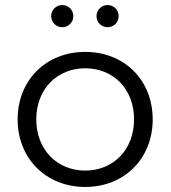

<svg xmlns="http://www.w3.org/2000/svg" viewBox="-20 -737 677 762"><path d="M318 5C473 5 586 -107 586 -263C586 -420 473 -531 318 -531C164 -531 50 -420 50 -263C50 -107 164 5 318 5ZM318 -60C208 -60 124 -142 124 -263C124 -385 208 -466 318 -466C429 -466 512 -385 512 -263C512 -142 429 -60 318 -60ZM407 -629C431 -629 451 -648 451 -673C451 -698 431 -717 407 -717C383 -717 363 -698 363 -673C363 -648 383 -629 407 -629ZM227 -629C251 -629 271 -648 271 -673C271 -698 251 -717 227 -717C203 -717 183 -698 183 -673C183 -648 203 -629 227 -629Z"/></svg>

Font: Montserrat-Alt1
Style: Regular
Weight: 400
Designer: Differentunic
Foundry: Differentunic
Version: Version 7.222